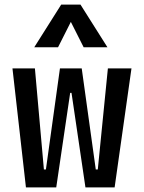

<svg xmlns="http://www.w3.org/2000/svg" viewBox="-20 -815 626 835"><path d="M351.6 0 291 -411.1H283.2L240.7 -517.6H335.4L396.5 -78.1H405.3L449.2 -517.6H551.8L478.5 0ZM92.8 0 34.2 -517.6H131.8L170.9 -78.1H179.7L240.7 -517.6H335.4L292 -411.1H285.2L224.6 0ZM128.9 -609.4 246.1 -794.9H330.1L447.3 -609.4H343.8L283.2 -729.5H293L232.4 -609.4Z"/></svg>

Font: Cascadia Mono PL
Style: Regular
Weight: 400
Monospace: yes
Designer: Aaron Bell
Foundry: Saja Typeworks
Version: Version 2102.003